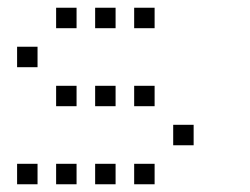

<svg xmlns="http://www.w3.org/2000/svg" viewBox="-20 -496 640 492"><path d="M124.8 -476.2Q123.8 -476.2 123.8 -476.2Q123.8 -476.2 123.8 -475.2V-424.8Q123.8 -423.8 123.8 -423.8Q123.8 -423.8 124.8 -423.8H175.2Q176.2 -423.8 176.2 -423.8Q176.2 -423.8 176.2 -424.8V-475.2Q176.2 -476.2 176.2 -476.2Q176.2 -476.2 175.2 -476.2ZM224.8 -476.2Q223.8 -476.2 223.8 -476.2Q223.8 -476.2 223.8 -475.2V-424.8Q223.8 -423.8 223.8 -423.8Q223.8 -423.8 224.8 -423.8H275.2Q276.2 -423.8 276.2 -423.8Q276.2 -423.8 276.2 -424.8V-475.2Q276.2 -476.2 276.2 -476.2Q276.2 -476.2 275.2 -476.2ZM324.8 -476.2Q323.8 -476.2 323.8 -476.2Q323.8 -476.2 323.8 -475.2V-424.8Q323.8 -423.8 323.8 -423.8Q323.8 -423.8 324.8 -423.8H375.2Q376.2 -423.8 376.2 -423.8Q376.2 -423.8 376.2 -424.8V-475.2Q376.2 -476.2 376.2 -476.2Q376.2 -476.2 375.2 -476.2ZM24.8 -376.2Q23.8 -376.2 23.8 -376.2Q23.8 -376.2 23.8 -375.2V-324.8Q23.8 -323.8 23.8 -323.8Q23.8 -323.8 24.8 -323.8H75.2Q76.2 -323.8 76.2 -323.8Q76.2 -323.8 76.2 -324.8V-375.2Q76.2 -376.2 76.2 -376.2Q76.2 -376.2 75.2 -376.2ZM124.8 -276.2Q123.8 -276.2 123.8 -276.2Q123.8 -276.2 123.8 -275.2V-224.8Q123.8 -223.8 123.8 -223.8Q123.8 -223.8 124.8 -223.8H175.2Q176.2 -223.8 176.2 -223.8Q176.2 -223.8 176.2 -224.8V-275.2Q176.2 -276.2 176.2 -276.2Q176.2 -276.2 175.2 -276.2ZM224.8 -276.2Q223.8 -276.2 223.8 -276.2Q223.8 -276.2 223.8 -275.2V-224.8Q223.8 -223.8 223.8 -223.8Q223.8 -223.8 224.8 -223.8H275.2Q276.2 -223.8 276.2 -223.8Q276.2 -223.8 276.2 -224.8V-275.2Q276.2 -276.2 276.2 -276.2Q276.2 -276.2 275.2 -276.2ZM324.8 -276.2Q323.8 -276.2 323.8 -276.2Q323.8 -276.2 323.8 -275.2V-224.8Q323.8 -223.8 323.8 -223.8Q323.8 -223.8 324.8 -223.8H375.2Q376.2 -223.8 376.2 -223.8Q376.2 -223.8 376.2 -224.8V-275.2Q376.2 -276.2 376.2 -276.2Q376.2 -276.2 375.2 -276.2ZM424.8 -176.2Q423.8 -176.2 423.8 -176.2Q423.8 -176.2 423.8 -175.2V-124.8Q423.8 -123.8 423.8 -123.8Q423.8 -123.8 424.8 -123.8H475.2Q476.2 -123.8 476.2 -123.8Q476.2 -123.8 476.2 -124.8V-175.2Q476.2 -176.2 476.2 -176.2Q476.2 -176.2 475.2 -176.2ZM24.8 -76.2Q23.8 -76.2 23.8 -76.2Q23.8 -76.2 23.8 -75.2V-24.8Q23.8 -23.8 23.8 -23.8Q23.8 -23.8 24.8 -23.8H75.2Q76.2 -23.8 76.2 -23.8Q76.2 -23.8 76.2 -24.8V-75.2Q76.2 -76.2 76.2 -76.2Q76.2 -76.2 75.2 -76.2ZM124.8 -76.2Q123.8 -76.2 123.8 -76.2Q123.8 -76.2 123.8 -75.2V-24.8Q123.8 -23.8 123.8 -23.8Q123.8 -23.8 124.8 -23.8H175.2Q176.2 -23.8 176.2 -23.8Q176.2 -23.8 176.2 -24.8V-75.2Q176.2 -76.2 176.2 -76.2Q176.2 -76.2 175.2 -76.2ZM224.8 -76.2Q223.8 -76.2 223.8 -76.2Q223.8 -76.2 223.8 -75.2V-24.8Q223.8 -23.8 223.8 -23.8Q223.8 -23.8 224.8 -23.8H275.2Q276.2 -23.8 276.2 -23.8Q276.2 -23.8 276.2 -24.8V-75.2Q276.2 -76.2 276.2 -76.2Q276.2 -76.2 275.2 -76.2ZM324.8 -76.2Q323.8 -76.2 323.8 -76.2Q323.8 -76.2 323.8 -75.2V-24.8Q323.8 -23.8 323.8 -23.8Q323.8 -23.8 324.8 -23.8H375.2Q376.2 -23.8 376.2 -23.8Q376.2 -23.8 376.2 -24.8V-75.2Q376.2 -76.2 376.2 -76.2Q376.2 -76.2 375.2 -76.2Z"/></svg>

Font: Doto Black
Style: Regular
Weight: 900
Monospace: yes
Version: Version 1.000